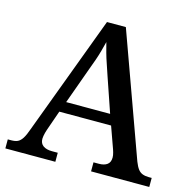

<svg xmlns="http://www.w3.org/2000/svg" viewBox="-105 -819 927 924"><g transform="rotate(15 359.0 -357.0)"><path d="M1 0V-45H18Q38 -45 50.5 -51Q63 -57 73.5 -73.5Q84 -90 95 -122L316 -714H410L631 -103Q640 -80 649.5 -67.5Q659 -55 672.5 -50Q686 -45 704 -45H718V0H428V-45H455Q481 -45 496 -56Q511 -67 511 -91Q511 -97 510 -103Q509 -109 507 -116Q505 -123 503 -129L464 -238H206L171 -138Q168 -130 166 -121.5Q164 -113 162.5 -105.5Q161 -98 161 -91Q161 -68 177 -56.5Q193 -45 221 -45H250V0ZM226 -291H445L386 -463Q377 -491 367.5 -518Q358 -545 351 -570.5Q344 -596 338 -620Q332 -596 325.5 -572.5Q319 -549 310.5 -524.5Q302 -500 291 -471Z"/></g></svg>

Font: Noto Serif Gujarati Medium
Style: Regular
Weight: 500
Version: Version 2.102